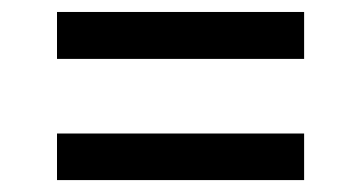

<svg xmlns="http://www.w3.org/2000/svg" viewBox="-20 -489 608 324"><path d="M493.2 -389.6H76.2V-468.8H493.2ZM76.2 -263.7H493.2V-185.1H76.2Z"/></svg>

Font: Bert Sans Medium
Style: Regular
Weight: 500
Designer: Christian Robertson, Adam Twardoch, & Cristiano Sobral
Foundry: Google
Version: Version 12.135;January 10, 2020;FontCreator 12.0.0.2547 64-b